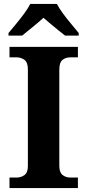

<svg xmlns="http://www.w3.org/2000/svg" viewBox="-20 -951 441 971"><path d="M28 0V-53H64Q86 -53 103.5 -65.5Q121 -78 121 -111V-600Q121 -636 103.5 -648.5Q86 -661 64 -661H28V-714H374V-661H336Q312 -661 296 -648Q280 -635 280 -599V-112Q280 -79 296.5 -66Q313 -53 336 -53H374V0ZM23 -784Q39 -803 60.5 -829Q82 -855 102 -882Q122 -909 133 -931H268Q279 -909 299 -882Q319 -855 341 -829Q363 -803 378 -784V-771H309Q295 -782 275 -798Q255 -814 235 -831Q215 -848 200 -861Q178 -841 145.5 -814.5Q113 -788 92 -771H23Z"/></svg>

Font: Noto Serif Sinhala
Style: Bold
Weight: 700
Designer: Jelle Bosma - Monotype Design Team
Foundry: Monotype Imaging Inc.
Version: Version 2.007; ttfautohint (v1.8.4.7-5d5b)